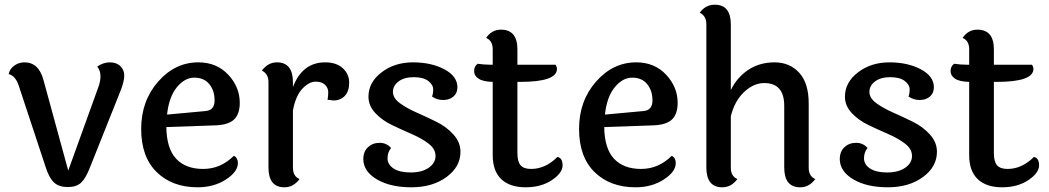

<svg xmlns="http://www.w3.org/2000/svg" viewBox="-20 -787 4457 816"><path d="M397 -414Q407 -440 407 -463.5Q407 -487 393 -504Q419 -522 447 -522Q475 -522 491.5 -506Q508 -490 508 -466.5Q508 -443 495 -408L363 -77Q345 -30 325 -11Q305 8 268 8Q231 8 210 -11Q189 -30 174 -77L59 -425Q45 -465 17 -472Q21 -494 40.5 -508Q60 -522 84 -522Q145 -522 165 -446L270 -62Z M853 -315Q892 -318 892 -360Q892 -402 869.5 -429.5Q847 -457 806 -457Q765 -457 731.5 -416Q698 -375 690 -300ZM974 -125Q991 -116 991 -94Q991 -57 940 -24Q889 9 820 9Q712 9 646 -55.5Q580 -120 580 -239Q580 -358 652 -440Q724 -522 823 -522Q901 -522 950 -469.5Q999 -417 999 -350Q999 -301 973.5 -278Q948 -255 889 -254L687 -247Q688 -156 728.5 -112.5Q769 -69 843.5 -69Q918 -69 974 -125Z M1225 -437V-417Q1265 -522 1362 -522Q1410 -522 1437 -497Q1464 -472 1464 -435.5Q1464 -399 1445.5 -379.5Q1427 -360 1397 -360Q1396 -360 1372 -363Q1375 -378 1375 -395.5Q1375 -413 1361.5 -426.5Q1348 -440 1321 -440Q1294 -440 1265.5 -410.5Q1237 -381 1225 -318V-74Q1225 -38 1253 -26Q1227 9 1189 9Q1121 9 1121 -75V-438Q1121 -473 1093 -487Q1119 -522 1157 -522Q1225 -522 1225 -437Z M1924 -416Q1924 -391 1907 -376.5Q1890 -362 1863.5 -362Q1837 -362 1816 -377Q1821 -387 1821 -407Q1821 -427 1800 -443Q1779 -459 1738.5 -459Q1698 -459 1674 -441Q1650 -423 1650 -396.5Q1650 -370 1679.5 -348.5Q1709 -327 1751 -308.5Q1793 -290 1835.5 -269Q1878 -248 1907.5 -215Q1937 -182 1937 -142Q1937 -78 1877.5 -34.5Q1818 9 1728.5 9Q1639 9 1582 -24.5Q1525 -58 1524 -110Q1524 -143 1544 -161.5Q1564 -180 1593.5 -180Q1623 -180 1642 -158Q1627 -140 1627 -114Q1627 -88 1652.5 -71Q1678 -54 1725.5 -54Q1773 -54 1802 -74Q1831 -94 1831 -124Q1831 -154 1801.5 -176.5Q1772 -199 1730.5 -217Q1689 -235 1647 -255Q1605 -275 1575.5 -306Q1546 -337 1546 -376Q1546 -437 1601.5 -479.5Q1657 -522 1735 -522Q1813 -522 1868.5 -492.5Q1924 -463 1924 -416Z M2179 -439V-136Q2179 -100 2192.5 -84.5Q2206 -69 2237 -69Q2298 -69 2349 -120Q2371 -116 2371 -84Q2371 -52 2325.5 -21.5Q2280 9 2213.5 9Q2147 9 2110.5 -25.5Q2074 -60 2074 -128V-439Q2033 -440 2014 -452.5Q1995 -465 1995 -485Q1995 -505 2010 -516Q2038 -512 2063 -512H2074V-578Q2074 -614 2046 -626Q2070 -661 2109 -661Q2179 -661 2179 -577V-512H2341Q2347 -503 2347 -494Q2347 -439 2191 -439Z M2714 -315Q2753 -318 2753 -360Q2753 -402 2730.5 -429.5Q2708 -457 2667 -457Q2626 -457 2592.5 -416Q2559 -375 2551 -300ZM2835 -125Q2852 -116 2852 -94Q2852 -57 2801 -24Q2750 9 2681 9Q2573 9 2507 -55.5Q2441 -120 2441 -239Q2441 -358 2513 -440Q2585 -522 2684 -522Q2762 -522 2811 -469.5Q2860 -417 2860 -350Q2860 -301 2834.5 -278Q2809 -255 2750 -254L2548 -247Q2549 -156 2589.5 -112.5Q2630 -69 2704.5 -69Q2779 -69 2835 -125Z M3417 -347V-74Q3417 -38 3445 -26Q3419 9 3381 9Q3313 9 3313 -75V-337Q3313 -434 3228 -434Q3183 -434 3142.5 -396Q3102 -358 3086 -293V-74Q3086 -38 3114 -26Q3088 9 3050 9Q2982 9 2982 -75V-684Q2982 -719 2954 -733Q2978 -767 3018 -767Q3086 -767 3086 -683V-404Q3112 -458 3160 -490Q3208 -522 3272 -522Q3336 -522 3376.5 -478Q3417 -434 3417 -347Z M3949 -416Q3949 -391 3932 -376.5Q3915 -362 3888.5 -362Q3862 -362 3841 -377Q3846 -387 3846 -407Q3846 -427 3825 -443Q3804 -459 3763.5 -459Q3723 -459 3699 -441Q3675 -423 3675 -396.5Q3675 -370 3704.5 -348.5Q3734 -327 3776 -308.5Q3818 -290 3860.5 -269Q3903 -248 3932.5 -215Q3962 -182 3962 -142Q3962 -78 3902.5 -34.5Q3843 9 3753.5 9Q3664 9 3607 -24.5Q3550 -58 3549 -110Q3549 -143 3569 -161.5Q3589 -180 3618.5 -180Q3648 -180 3667 -158Q3652 -140 3652 -114Q3652 -88 3677.5 -71Q3703 -54 3750.5 -54Q3798 -54 3827 -74Q3856 -94 3856 -124Q3856 -154 3826.5 -176.5Q3797 -199 3755.5 -217Q3714 -235 3672 -255Q3630 -275 3600.5 -306Q3571 -337 3571 -376Q3571 -437 3626.5 -479.5Q3682 -522 3760 -522Q3838 -522 3893.5 -492.5Q3949 -463 3949 -416Z M4204 -439V-136Q4204 -100 4217.5 -84.5Q4231 -69 4262 -69Q4323 -69 4374 -120Q4396 -116 4396 -84Q4396 -52 4350.5 -21.5Q4305 9 4238.5 9Q4172 9 4135.5 -25.5Q4099 -60 4099 -128V-439Q4058 -440 4039 -452.5Q4020 -465 4020 -485Q4020 -505 4035 -516Q4063 -512 4088 -512H4099V-578Q4099 -614 4071 -626Q4095 -661 4134 -661Q4204 -661 4204 -577V-512H4366Q4372 -503 4372 -494Q4372 -439 4216 -439Z"/></svg>

Font: Laila Medium
Style: Regular
Weight: 500
Designer: Hitesh Malaviya
Foundry: Indian Type Foundry
Version: Version 1.302;PS 1.0;hotconv 1.0.78;makeotf.lib2.5.61930; tt